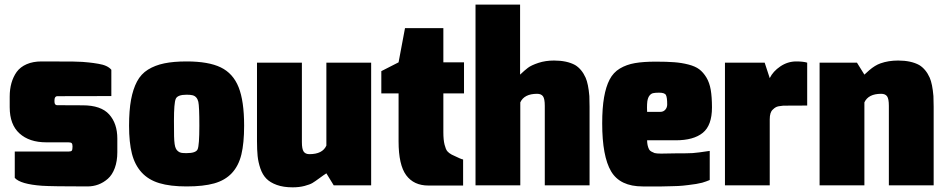

<svg xmlns="http://www.w3.org/2000/svg" viewBox="-20 -802 4088 831"><path d="M357.9 4.9Q204.1 4.9 161.6 2Q67.9 -4.9 43.9 -32.2V-146H275.9Q287.6 -146 290.8 -150.1Q293.9 -154.3 293.9 -168Q293.9 -178.2 290.5 -182.1Q287.1 -186 275.9 -186H180.2Q106.9 -186 64.5 -224.4Q22 -262.7 22 -337.9V-383.8Q22 -447.8 52.2 -490.7Q67.9 -512.2 95.5 -524.2Q123 -536.1 160.2 -536.1Q270 -536.1 295.9 -535.6Q342.8 -534.7 364.3 -531.7Q383.3 -529.8 405.8 -525.9Q445.8 -519.5 461.9 -500V-386.2Q230 -386.2 226.1 -385.7Q215.8 -383.3 215.8 -368.2V-361.8Q215.8 -348.1 226.1 -346.7Q230 -346.2 337.9 -346.2Q417 -346.2 452.4 -306.9Q487.8 -267.6 487.8 -202.1V-143.1Q487.8 -104.5 476.8 -74.7Q465.8 -44.9 446.8 -28.3Q409.2 4.9 357.9 4.9Z M787.6 -139.2Q828.1 -139.2 835.4 -156Q842.8 -172.9 842.8 -257.8Q842.8 -342.3 838.4 -361.3Q833 -384.3 814 -389.6Q804.7 -392.1 787.6 -392.1Q748 -392.1 740.5 -373.8Q732.9 -355.5 732.9 -279.8Q732.9 -228.5 733.4 -212.4Q734.4 -171.4 741.2 -159.2Q744.1 -152.3 751 -147Q757.8 -141.6 765.9 -140.4Q773.9 -139.2 787.6 -139.2ZM787.6 4.9Q716.8 4.9 669.7 -9.3Q622.6 -23.4 593 -55.7Q563.5 -87.9 551 -136.7Q538.6 -185.5 538.6 -257.8Q538.6 -323.7 547.1 -370.1Q555.7 -416.5 573 -449.2Q590.3 -481.9 620.6 -500.7Q650.9 -519.5 691.2 -527.8Q731.4 -536.1 787.6 -536.1Q882.3 -536.1 935.5 -510.3Q988.8 -484.4 1012.7 -424.6Q1036.6 -364.7 1036.6 -257.8Q1036.6 -182.6 1024.7 -133.3Q1012.7 -84 983.4 -52.7Q954.1 -21.5 907.2 -8.3Q860.4 4.9 787.6 4.9Z M1246.6 8.8Q1206.5 8.8 1177.7 -1.7Q1148.9 -12.2 1132.6 -29.1Q1116.2 -45.9 1106.9 -73Q1097.7 -100.1 1095 -127Q1092.3 -153.8 1092.3 -190.9V-530.8H1286.6V-187Q1286.6 -157.2 1294.2 -146Q1301.8 -134.8 1319.3 -134.8Q1376 -134.8 1392.6 -171.9V-530.8H1586.4V0H1424.3L1392.6 -51.8Q1382.3 -45.4 1362.8 -31Q1343.3 -16.6 1332.3 -10Q1321.3 -3.4 1298.3 2.7Q1275.4 8.8 1246.6 8.8Z M1984.4 1H1834Q1771 1 1738 -43.7Q1705.1 -88.4 1705.1 -189.9V-397.9H1630.4V-494.1L1705.1 -532.2L1732.9 -680.2H1898.9V-532.2H1988.3V-397.9H1898.9V-230Q1898.9 -196.3 1904.1 -176Q1909.2 -155.8 1915.8 -147.7Q1922.4 -139.6 1935.1 -132.8Q1978 -111.8 1984.4 -111.8Z M2531.7 0H2337.9V-344.2Q2337.9 -374.5 2330.1 -385.3Q2322.3 -396 2304.7 -396Q2249 -396 2231.9 -358.9V0H2038.1V-782.2H2231V-479Q2250.5 -497.6 2264.9 -508.5Q2279.3 -519.5 2310.1 -529.8Q2340.8 -540 2377.9 -540Q2433.6 -540 2469.2 -520.5Q2498 -502.9 2514.6 -465.8Q2526.4 -439 2530.8 -386.2Q2531.7 -366.2 2531.7 -339.8Z M2838.4 -317.9Q2851.1 -317.9 2859.4 -327.1Q2867.7 -336.4 2867.7 -350.1Q2867.7 -380.4 2862.3 -390.6Q2856.9 -400.9 2832.5 -400.9Q2814.9 -400.9 2806.2 -398.7Q2797.4 -396.5 2790.8 -387.9Q2784.2 -379.4 2781.7 -363.3Q2780.3 -352.1 2780.3 -335.9L2780.8 -317.9ZM2844.7 4.9H2761.7Q2663.6 4.9 2625 -60.3Q2586.4 -125.5 2586.4 -268.1Q2586.4 -335 2594.5 -380.9Q2602.5 -426.8 2618.4 -457.5Q2634.3 -488.3 2662.8 -505.4Q2691.4 -522.5 2727.8 -528.8Q2764.2 -535.2 2818.4 -535.2Q2866.2 -535.2 2898.2 -532.7Q2930.2 -530.3 2959.7 -522.7Q2989.3 -515.1 3006.6 -502Q3023.9 -488.8 3037.4 -466.6Q3050.8 -444.3 3056.2 -413.1Q3061.5 -381.8 3061.5 -336.9Q3061.5 -259.3 3021.7 -227.1Q2981.9 -194.8 2904.8 -194.8H2780.8Q2780.8 -172.4 2789.1 -155.8Q2792.5 -149.4 2799.6 -145.8Q2806.6 -142.1 2813 -139.6Q2821.8 -137.2 2841.8 -137.2L2901.4 -138.2Q2958 -138.2 2977.8 -139.4Q2997.6 -140.6 3051.8 -148.9V-22.9Q3037.1 -16.6 3019 -11.2Q2997.1 -5.4 2958 -1Q2945.8 0 2936 1.5Q2918.5 3.4 2887.7 3.9Q2867.2 4.9 2844.7 4.9Z M3311.5 0H3117.7V-530.8H3289.6L3311.5 -463.9Q3325.7 -493.2 3357.4 -514.6Q3389.2 -536.1 3426.3 -536.1Q3456.5 -536.1 3473.6 -530.8V-345.2Q3374.5 -345.2 3370.1 -344.7Q3346.2 -342.8 3337.9 -337.9Q3331.5 -334.5 3324.7 -327.6Q3311.5 -316.4 3311.5 -285.2Z M4021 0H3827.1V-344.2Q3827.1 -374.5 3819.3 -385.3Q3811.5 -396 3793.9 -396Q3738.3 -396 3721.2 -358.9V0H3527.3V-530.8H3689L3721.2 -479L3741.7 -497.6Q3767.1 -519.5 3791 -527.8Q3825.2 -540 3867.2 -540Q3922.9 -540 3958.5 -520.5Q3987.3 -502.9 4003.9 -465.8Q4015.6 -439 4020 -386.2Q4021 -366.2 4021 -339.8Z"/></svg>

Font: Squarion Black
Style: Regular
Weight: 900
Designer: Natanael Gama
Version: Version 1.00;September 12, 2019;FontCreator 11.5.0.2425 64-b